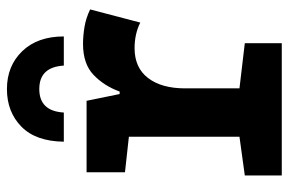

<svg xmlns="http://www.w3.org/2000/svg" viewBox="-156 -656 813 540"><g transform="rotate(-90 250.0 -386.5)"><path d="M26 0H398V-104L271 -119V-272Q271 -338 300 -376Q329 -414 384 -414Q424 -414 456 -398L493 -539Q468 -551 443 -555Q418 -559 396 -559Q340 -559 309 -529.5Q278 -500 262 -456H255L236 -549H35V-441L135 -430V-119L26 -104ZM269 -773Q334 -773 375.5 -730Q417 -687 417 -613H335Q331 -682 269 -682Q207 -682 203 -613H121Q122 -692 163.5 -732.5Q205 -773 269 -773Z"/></g></svg>

Font: Noto Sans Mono Condensed Extra
Style: Regular
Weight: 800
Width: 3
Designer: Monotype Design Team
Foundry: Monotype Imaging Inc.
Version: Version 1.900